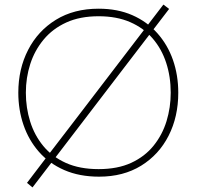

<svg xmlns="http://www.w3.org/2000/svg" viewBox="-20 -763 859 839"><path d="M413 9Q327 9 261 -19.8Q195 -48.5 150.2 -99.5Q105.5 -150.5 82.8 -216.8Q60 -283 60 -358Q60 -461.5 102.8 -544.8Q145.5 -628 224.2 -676.5Q303 -725 411 -725Q493.5 -725 558 -696.8Q622.5 -668.5 667.5 -618Q712.5 -567.5 735.8 -501Q759 -434.5 759 -358Q759 -253 716.8 -170Q674.5 -87 596.8 -39Q519 9 413 9ZM411 -24Q494 -24 553.5 -51.5Q613 -79 651.2 -126.5Q689.5 -174 707.8 -233.8Q726 -293.5 726 -358Q726 -428 706.2 -488.5Q686.5 -549 647.2 -594.8Q608 -640.5 549 -666.2Q490 -692 411 -692Q329.5 -692 269.8 -664.8Q210 -637.5 170.8 -590.2Q131.5 -543 112.2 -483.2Q93 -423.5 93 -358Q93 -292 111.8 -232Q130.5 -172 169.2 -125Q208 -78 268 -51Q328 -24 411 -24ZM122 56 98 36Q150 -32.5 196.2 -92.8Q242.5 -153 296.5 -223.5L493.5 -481Q548.5 -553 596.2 -615.2Q644 -677.5 694 -743L719 -724Q668 -657.5 621 -596Q574 -534.5 519.5 -463.5L321 -204Q267 -133.5 219.2 -71Q171.5 -8.5 122 56Z"/></svg>

Font: Commissioner Thin Thin
Style: Regular
Weight: 250
Version: Version 1.000